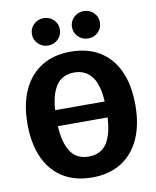

<svg xmlns="http://www.w3.org/2000/svg" viewBox="-100 -1001 890 1094"><g transform="rotate(-10 345.5 -454.0)"><path d="M345.4 -710.3Q443.6 -710.3 513.4 -667.8Q583.3 -625.2 620.4 -544.2Q657.5 -463.1 657.5 -347.1Q657.5 -233.7 620.4 -152.1Q583.3 -70.4 513.4 -26.7Q443.6 17 345.4 17Q247.5 17 177.7 -25.7Q107.8 -68.4 70.5 -150.1Q33.2 -231.7 33.2 -346.7Q33.2 -460.1 70.5 -541.7Q107.8 -623.2 177.7 -666.8Q247.5 -710.3 345.4 -710.3ZM345.4 -590Q299.6 -590 267.3 -565.9Q235 -541.7 217.7 -488.3Q200.3 -434.9 200.3 -346.7Q200.3 -259.6 217.8 -205.7Q235.4 -151.9 267.7 -127.6Q300 -103.4 345.4 -103.4Q392.2 -103.4 424.5 -127.6Q456.8 -151.9 473.6 -205.7Q490.4 -259.6 490.4 -347.1Q490.4 -478.7 453.1 -534.3Q415.7 -590 345.4 -590ZM129.5 -397.2H561.3V-304.8H128.5ZM459.3 -925.1Q494.3 -925.1 517.3 -902.1Q540.4 -879.1 540.4 -846.3Q540.4 -813 517.3 -790Q494.3 -766.9 459.3 -766.9Q426 -766.9 402.3 -790Q378.7 -813 378.7 -846.3Q378.7 -879.1 402.3 -902.1Q426 -925.1 459.3 -925.1ZM227.9 -925.1Q262.5 -925.1 285.5 -902.1Q308.6 -879.1 308.6 -846.3Q308.6 -813 285.5 -790Q262.5 -766.9 227.9 -766.9Q194.2 -766.9 170.5 -790Q146.9 -813 146.9 -846.3Q146.9 -879.1 170.5 -902.1Q194.2 -925.1 227.9 -925.1Z"/></g></svg>

Font: Fira Sans Variable
Style: Regular
Weight: 400
Designer: Carrois Corporate & Edenspiekermann AG
Foundry: Carrois Corporate GbR & Edenspiekermann AG
Version: Version 4.202